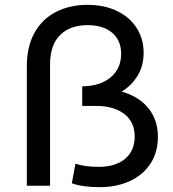

<svg xmlns="http://www.w3.org/2000/svg" viewBox="-20 -768 716 794"><path d="M633 -202Q633 -138 602 -91Q571 -44 516.5 -19Q462 6 392 6Q322 6 277 -10L292 -91Q331 -78 388 -78Q457 -78 497 -111Q537 -144 537 -204Q537 -264 493.5 -297Q450 -330 377 -330H320V-411Q395 -412 438 -448.5Q481 -485 481 -546Q481 -600 444.5 -632Q408 -664 342 -664Q269 -664 228 -622.5Q187 -581 187 -502V0H91V-494Q91 -576 123 -633Q155 -690 212 -719Q269 -748 342 -748Q412 -748 465 -722Q518 -696 546 -651Q574 -606 574 -550Q574 -496 549 -455Q524 -414 483 -389Q551 -371 592 -322.5Q633 -274 633 -202Z"/></svg>

Font: APTA Sans Medium
Style: Bold
Weight: 500
Version: Version 7.200